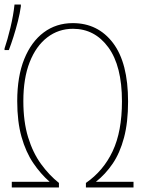

<svg xmlns="http://www.w3.org/2000/svg" viewBox="-21 -827 641 847"><path d="M31 0V-25H198Q158 -60 125.5 -108Q93 -156 74 -223Q55 -290 55 -381Q55 -490 86 -566.5Q117 -643 172 -684Q227 -725 300 -725Q411 -725 477.5 -637.5Q544 -550 544 -379Q544 -287 526 -219.5Q508 -152 476 -105Q444 -58 402 -25H568V0H358V-20Q435 -73 476 -160Q517 -247 517 -380Q517 -536 457 -618Q397 -700 301 -700Q237 -700 187.5 -662Q138 -624 110 -553Q82 -482 82 -381Q82 -290 103 -221.5Q124 -153 160 -103.5Q196 -54 239 -20V0ZM-1 -613Q12 -651 25 -705Q38 -759 43 -807H71V-799Q67 -769 58 -733.5Q49 -698 38.5 -665Q28 -632 18 -606H-1Z"/></svg>

Font: Noto Sans Mono Thin
Style: Regular
Weight: 100
Designer: Monotype Design Team
Foundry: Monotype Imaging Inc.
Version: Version 2.014